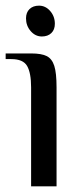

<svg xmlns="http://www.w3.org/2000/svg" viewBox="-23 -659 289 679"><path d="M69 -594Q69 -615 81.5 -627Q94 -639 115 -639Q138 -639 154.5 -620Q171 -601 171 -575Q171 -554 158.5 -542Q146 -530 125 -530Q102 -530 85.5 -549Q69 -568 69 -594ZM87 -350Q87 -401 73 -425.5Q59 -450 17 -450H-3V-470H87Q124 -470 142.5 -460.5Q161 -451 169 -426Q177 -401 177 -350V0H87Z"/></svg>

Font: El Messiri
Style: Regular
Weight: 400
Designer: Mohamed Gaber
Foundry: Kief Type Foundry
Version: Version 2.006